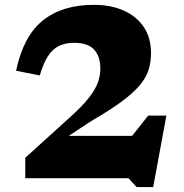

<svg xmlns="http://www.w3.org/2000/svg" viewBox="-20 -737 762 794"><path d="M465.5 -98.5 593 -259H668L613.5 36.5H545L511 0H84.5V-84.5L271.5 -254Q322 -299.5 348.5 -333.8Q375 -368 385 -396.5Q395 -425 395 -453Q395 -504 369 -532Q343 -560 286.5 -560Q250.5 -560 223.8 -547Q197 -534 178 -504.2Q159 -474.5 144.5 -425L46.5 -444.5Q76.5 -587.5 157 -652.2Q237.5 -717 368.5 -717Q438.5 -717 491.8 -693.2Q545 -669.5 574.8 -625Q604.5 -580.5 604.5 -517.5Q604.5 -479.5 594 -447Q583.5 -414.5 556.5 -382.8Q529.5 -351 481 -315.5Q432.5 -280 357.5 -236.5L151 -100.5L210.5 -175H618Z"/></svg>

Font: Newsreader 7pt
Style: Bold
Weight: 700
Designer: Hugues Gentile
Foundry: Production Type
Version: Version 1.003